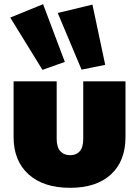

<svg xmlns="http://www.w3.org/2000/svg" viewBox="-20 -890 665 918"><path d="M315 8Q188 8 116.5 -56.5Q45 -121 45 -235V-501H251V-226Q251 -186 268.5 -167Q286 -148 316 -148Q345 -148 361.5 -167Q378 -186 378 -226V-501H580V-235Q580 -120 510.5 -56Q441 8 315 8ZM183 -556 29 -806 186 -870 290 -594ZM370 -557 256 -828 422 -868 483 -580Z"/></svg>

Font: Paytone One
Style: Regular
Weight: 400
Designer: Vernon Adams
Foundry: Vernon Adams
Version: Version 1.002; ttfautohint (v1.8.4.7-5d5b);gftools[0.9.23]